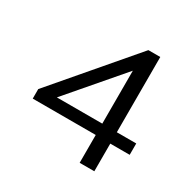

<svg xmlns="http://www.w3.org/2000/svg" viewBox="-141 -766 908 908"><g transform="rotate(30 312.5 -312.0)"><path d="M404 0V-152H60V-204L419 -624H484V-213H590V-151H484V0ZM156 -214H404V-503Z"/></g></svg>

Font: Inconsolata Expanded Thin
Style: Regular
Weight: 100
Width: 7
Monospace: yes
Designer: Raph Levien, Cyreal, Brenton Simpson
Foundry: Raph Levien, Cyreal, Google
Version: Version 3.100; ttfautohint (v1.8.4.7-5d5b)